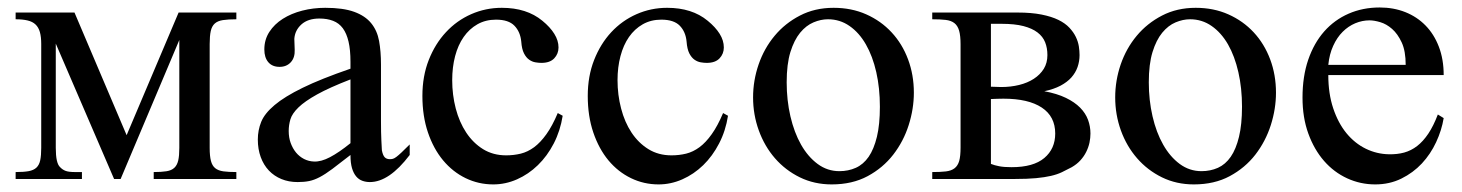

<svg xmlns="http://www.w3.org/2000/svg" viewBox="-20 -481 3928 516"><path d="M393.1 0V-18.6Q414.1 -18.6 427.5 -20.8Q440.9 -22.9 448.5 -30Q456.1 -37.1 459 -49.8Q461.9 -62.5 461.9 -83.5V-373.5L304.2 0H286.6L129.9 -363.8V-83.5Q129.9 -42 141.6 -31.7Q147.9 -24.9 156.5 -21.7Q165 -18.6 181.6 -18.6H200.2V0H22V-18.6Q43.5 -18.6 56.9 -21Q70.3 -23.4 77.9 -30.5Q85.4 -37.6 88.1 -50.3Q90.8 -63 90.8 -83.5V-362.8Q90.8 -381.8 87.2 -394.8Q83.5 -407.7 75.4 -415.3Q67.4 -422.9 54.2 -426Q41 -429.2 22 -429.2V-447.3H180.2L320.3 -117.7L460 -447.3H615.2V-429.2Q593.3 -429.2 579.1 -427Q564.9 -424.8 557.1 -417.7Q549.3 -410.6 546.4 -397.5Q543.5 -384.3 543.5 -362.8V-83.5Q543.5 -61.5 546.9 -48.6Q550.3 -35.6 558.3 -29.1Q566.4 -22.5 580.3 -20.5Q594.2 -18.6 615.2 -18.6V0Z M921.9 -267.6Q865.2 -245.6 832.3 -227.3Q799.3 -209 782.2 -192.4Q765.1 -175.8 760.5 -160.4Q755.9 -145 755.9 -128.9Q755.9 -111.3 761.2 -96.7Q766.6 -82 775.6 -71Q784.7 -60.1 797.1 -53.7Q809.6 -47.4 823.7 -46.9Q842.8 -45.9 866.9 -58.6Q891.1 -71.3 921.9 -96.2ZM1081.1 -64.5Q1025.9 8.3 974.1 8.3Q963.4 8.3 953.9 4.9Q944.3 1.5 937.3 -6.8Q930.2 -15.1 926 -29.1Q921.9 -43 921.9 -64.5Q892.6 -41.5 873.3 -27.1Q854 -12.7 839.1 -4.9Q824.2 2.9 810.8 5.6Q797.4 8.3 779.8 8.3Q755.9 8.3 736.3 0.2Q716.8 -7.8 702.6 -22.7Q688.5 -37.6 680.7 -58.8Q672.9 -80.1 672.9 -106Q672.9 -130.9 681.9 -153.3Q690.9 -175.8 717.8 -198.5Q744.6 -221.2 793.5 -245.1Q842.3 -269 921.9 -296.4V-314.9Q921.9 -347.2 916.7 -369.1Q911.6 -391.1 901.4 -405Q891.1 -418.9 875.2 -425Q859.4 -431.2 838.4 -431.2Q807.6 -431.2 790 -415.3Q772.5 -399.4 771 -376.5L772 -347.2Q772.9 -326.2 761.5 -313.7Q750 -301.3 731.4 -301.3Q711.9 -301.3 701.2 -313.7Q690.4 -326.2 690.4 -348.1Q690.4 -374.5 703.9 -395.3Q717.3 -416 740 -430.4Q762.7 -444.8 792.2 -452.4Q821.8 -460 854 -460Q902.3 -460 931.9 -449.2Q961.4 -438.5 977.5 -418.7Q993.7 -398.9 998.8 -370.8Q1003.9 -342.8 1003.9 -307.6V-155.3Q1003.9 -124 1004.9 -104Q1005.9 -84 1006.3 -77.1Q1008.8 -64 1013.7 -58.6Q1018.6 -53.2 1027.8 -53.2Q1032.2 -53.2 1035.9 -54.2Q1039.6 -55.2 1045.2 -59.3Q1050.8 -63.5 1059.1 -71.3Q1067.4 -79.1 1081.1 -92.8Z M1492.2 -169.9Q1485.8 -129.4 1468.3 -95.5Q1450.7 -61.5 1425.5 -37.1Q1400.4 -12.7 1369.4 1Q1338.4 14.6 1305.7 14.6Q1266.1 14.6 1231.4 -2.2Q1196.8 -19 1170.9 -50Q1145 -81.1 1130.1 -125Q1115.2 -168.9 1115.2 -223.1Q1115.2 -276.4 1132.3 -319.8Q1149.4 -363.3 1178.5 -394.5Q1207.5 -425.8 1246.3 -442.9Q1285.2 -460 1328.6 -460Q1395.5 -460 1437.5 -425.3Q1458.5 -408.2 1469.7 -390.1Q1481 -372.1 1481 -353.5Q1481 -336.4 1469.5 -324.2Q1458 -312 1435.1 -312Q1427.7 -312 1418.9 -313.5Q1410.2 -314.9 1402.1 -320.6Q1394 -326.2 1388.2 -337.6Q1382.3 -349.1 1380.9 -369.1Q1378.4 -395.5 1362.5 -411.9Q1346.7 -428.2 1313 -428.2Q1285.2 -428.2 1263.2 -415.8Q1241.2 -403.3 1226.1 -381.6Q1210.9 -359.9 1203.1 -330.1Q1195.3 -300.3 1195.3 -265.6Q1195.3 -226.1 1204.8 -189.5Q1214.4 -152.8 1232.9 -124.8Q1251.5 -96.7 1278.3 -80.1Q1305.2 -63.5 1340.3 -63.5Q1360.8 -63.5 1379.6 -68.1Q1398.4 -72.8 1415.5 -85.4Q1432.6 -98.1 1448.5 -120.4Q1464.4 -142.6 1479 -177.2Z M1936.5 -169.9Q1930.2 -129.4 1912.6 -95.5Q1895 -61.5 1869.9 -37.1Q1844.7 -12.7 1813.7 1Q1782.7 14.6 1750 14.6Q1710.4 14.6 1675.8 -2.2Q1641.1 -19 1615.2 -50Q1589.4 -81.1 1574.5 -125Q1559.6 -168.9 1559.6 -223.1Q1559.6 -276.4 1576.7 -319.8Q1593.8 -363.3 1622.8 -394.5Q1651.9 -425.8 1690.7 -442.9Q1729.5 -460 1772.9 -460Q1839.8 -460 1881.8 -425.3Q1902.8 -408.2 1914.1 -390.1Q1925.3 -372.1 1925.3 -353.5Q1925.3 -336.4 1913.8 -324.2Q1902.3 -312 1879.4 -312Q1872.1 -312 1863.3 -313.5Q1854.5 -314.9 1846.4 -320.6Q1838.4 -326.2 1832.5 -337.6Q1826.7 -349.1 1825.2 -369.1Q1822.8 -395.5 1806.9 -411.9Q1791 -428.2 1757.3 -428.2Q1729.5 -428.2 1707.5 -415.8Q1685.5 -403.3 1670.4 -381.6Q1655.3 -359.9 1647.5 -330.1Q1639.6 -300.3 1639.6 -265.6Q1639.6 -226.1 1649.2 -189.5Q1658.7 -152.8 1677.2 -124.8Q1695.8 -96.7 1722.7 -80.1Q1749.5 -63.5 1784.7 -63.5Q1805.2 -63.5 1824 -68.1Q1842.8 -72.8 1859.9 -85.4Q1877 -98.1 1892.8 -120.4Q1908.7 -142.6 1923.3 -177.2Z M2344.7 -194.3Q2344.7 -244.1 2335 -287.1Q2325.2 -330.1 2307.1 -361.6Q2289.1 -393.1 2263.2 -411.1Q2237.3 -429.2 2205.1 -429.2Q2186 -429.2 2166.3 -420.9Q2146.5 -412.6 2130.4 -393.1Q2114.3 -373.5 2104.2 -341.1Q2094.2 -308.6 2094.2 -259.8Q2094.2 -211.9 2104.2 -168.5Q2114.3 -125 2132.8 -92.3Q2151.4 -59.6 2177.5 -40.3Q2203.6 -21 2235.8 -21Q2259.8 -21 2280 -30Q2300.3 -39.1 2314.5 -59.6Q2328.6 -80.1 2336.7 -113.3Q2344.7 -146.5 2344.7 -194.3ZM2436 -231.9Q2436 -188.5 2422.1 -144.8Q2408.2 -101.1 2380.6 -65.4Q2353 -29.8 2311.8 -7.6Q2270.5 14.6 2215.3 14.6Q2168.5 14.6 2129.6 -4.4Q2090.8 -23.4 2062.7 -55.7Q2034.7 -87.9 2019.3 -130.4Q2003.9 -172.9 2003.9 -219.2Q2003.9 -264.6 2018.8 -307.9Q2033.7 -351.1 2061.8 -384.8Q2089.8 -418.5 2129.9 -439.2Q2169.9 -460 2220.2 -460Q2268.6 -460 2308.1 -442.4Q2347.7 -424.8 2376.2 -394Q2404.8 -363.3 2420.4 -321.5Q2436 -279.8 2436 -231.9Z M2794.9 -333Q2794.9 -352.1 2788.8 -367.4Q2782.7 -382.8 2768.3 -393.8Q2753.9 -404.8 2730.5 -410.9Q2707 -417 2671.9 -417H2643.1V-248L2670.9 -247.1Q2696.3 -247.1 2719 -252.7Q2741.7 -258.3 2758.5 -269.3Q2775.4 -280.3 2785.2 -296.1Q2794.9 -312 2794.9 -333ZM2815.9 -122.1Q2815.9 -168 2779.8 -191.9Q2743.7 -215.8 2676.8 -215.8Q2670.9 -215.8 2665 -215.6Q2659.2 -215.3 2654.3 -215.3Q2648.9 -214.8 2643.1 -214.8V-40.5Q2652.8 -36.6 2665.5 -34.2Q2678.2 -31.7 2698.7 -31.7Q2757.3 -31.7 2786.6 -56.4Q2815.9 -81.1 2815.9 -122.1ZM2910.6 -122.1Q2910.6 -110.4 2908 -97.7Q2905.3 -85 2899.2 -72.8Q2893.1 -60.5 2883.5 -50Q2874 -39.6 2860.4 -31.7Q2846.7 -24.4 2834 -18.3Q2821.3 -12.2 2804.4 -8.3Q2787.6 -4.4 2764.4 -2.2Q2741.2 0 2707.5 0H2485.4V-18.6Q2507.3 -18.6 2522 -20.3Q2536.6 -22 2545.4 -28.8Q2554.2 -35.6 2557.9 -48.6Q2561.5 -61.5 2561.5 -84.5V-361.8Q2561.5 -385.3 2557.6 -398.7Q2553.7 -412.1 2544.9 -418.9Q2536.1 -425.8 2521.5 -427.5Q2506.8 -429.2 2485.4 -429.2V-447.3H2714.8Q2752 -447.3 2779.1 -441.9Q2806.2 -436.5 2824.5 -427.5Q2842.8 -418.5 2854 -406.5Q2865.2 -394.5 2871.3 -381.8Q2877.4 -369.1 2879.4 -356.4Q2881.3 -343.8 2881.3 -333Q2881.3 -316.4 2876 -301Q2870.6 -285.6 2859.4 -272.9Q2848.1 -260.3 2830.1 -250.7Q2812 -241.2 2786.6 -235.8Q2820.8 -229.5 2844.5 -218Q2868.2 -206.5 2882.8 -191.7Q2897.5 -176.8 2904.1 -158.9Q2910.6 -141.1 2910.6 -122.1Z M3317.9 -194.3Q3317.9 -244.1 3308.1 -287.1Q3298.3 -330.1 3280.3 -361.6Q3262.2 -393.1 3236.3 -411.1Q3210.4 -429.2 3178.2 -429.2Q3159.2 -429.2 3139.4 -420.9Q3119.6 -412.6 3103.5 -393.1Q3087.4 -373.5 3077.4 -341.1Q3067.4 -308.6 3067.4 -259.8Q3067.4 -211.9 3077.4 -168.5Q3087.4 -125 3106 -92.3Q3124.5 -59.6 3150.6 -40.3Q3176.8 -21 3209 -21Q3232.9 -21 3253.2 -30Q3273.4 -39.1 3287.6 -59.6Q3301.8 -80.1 3309.8 -113.3Q3317.9 -146.5 3317.9 -194.3ZM3409.2 -231.9Q3409.2 -188.5 3395.3 -144.8Q3381.3 -101.1 3353.8 -65.4Q3326.2 -29.8 3284.9 -7.6Q3243.7 14.6 3188.5 14.6Q3141.6 14.6 3102.8 -4.4Q3064 -23.4 3035.9 -55.7Q3007.8 -87.9 2992.4 -130.4Q2977.1 -172.9 2977.1 -219.2Q2977.1 -264.6 2991.9 -307.9Q3006.8 -351.1 3034.9 -384.8Q3063 -418.5 3103 -439.2Q3143.1 -460 3193.4 -460Q3241.7 -460 3281.2 -442.4Q3320.8 -424.8 3349.4 -394Q3377.9 -363.3 3393.6 -321.5Q3409.2 -279.8 3409.2 -231.9Z M3757.8 -306.6Q3757.8 -343.8 3747.1 -366.9Q3736.3 -390.1 3721.2 -403.3Q3706.1 -416.5 3689.5 -421.4Q3672.9 -426.3 3660.6 -426.3Q3641.1 -426.3 3622.3 -418.5Q3603.5 -410.6 3588.4 -395.5Q3573.2 -380.4 3563 -357.9Q3552.7 -335.4 3549.8 -306.6ZM3859.9 -163.6Q3854.5 -130.9 3839.6 -98.9Q3824.7 -66.9 3801.3 -41.7Q3777.8 -16.6 3746.1 -1Q3714.4 14.6 3675.8 14.6Q3636.2 14.6 3600.6 -1.7Q3564.9 -18.1 3538.3 -48.6Q3511.7 -79.1 3496.1 -122.1Q3480.5 -165 3480.5 -218.8Q3480.5 -275.4 3495.8 -320.3Q3511.2 -365.2 3538.8 -396.5Q3566.4 -427.7 3604.5 -444.3Q3642.6 -460.9 3688 -460.9Q3725.1 -460.9 3756.6 -448.5Q3788.1 -436 3811 -412.6Q3834 -389.2 3846.9 -355.5Q3859.9 -321.8 3859.9 -279.3H3549.8Q3549.8 -229.5 3563 -189.9Q3576.2 -150.4 3598.6 -123Q3621.1 -95.7 3650.6 -81.3Q3680.2 -66.9 3712.9 -66.4Q3734.9 -65.9 3753.7 -71Q3772.5 -76.2 3788.6 -88.6Q3804.7 -101.1 3818.6 -121.8Q3832.5 -142.6 3844.2 -173.3Z"/></svg>

Font: Doulos SIL Cyr
Style: Regular
Weight: 400
Designer: Walt Agee, Victor Gaultney, Peter Martin, Debbi Hosken, Becca Hirsbrunner
Foundry: SIL International
Version: Version 5.000